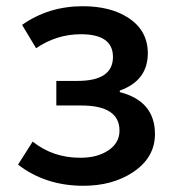

<svg xmlns="http://www.w3.org/2000/svg" viewBox="-20 -584 560 617"><path d="M38 -55 85 -129Q150 -77 238 -77Q292 -77 327 -100Q364 -124 364 -164Q364 -245 241 -245H161V-324H229Q343 -324 343 -401Q343 -474 240 -474Q162 -474 96 -429L51 -504Q136 -564 246 -564Q335 -564 392 -527Q455 -486 455 -413Q455 -325 365 -293V-288Q478 -259 478 -153Q478 -78 408 -31Q342 13 248 13Q126 13 38 -55Z"/></svg>

Font: Noto Sans S Chinese Medium
Style: Regular
Weight: 500
Designer: Ryoko NISHIZUKA  (kana & ideographs); Paul D. Hunt (Latin, Greek & Cyrillic); Wenlong ZHANG  (bopomofo); Sandoll Communi
Foundry: Adobe Systems Incorporated
Version: Version 1.000;PS 1;hotconv 1.0.78;makeotf.lib2.5.61930